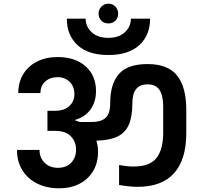

<svg xmlns="http://www.w3.org/2000/svg" viewBox="-20 -1031 1106 1040"><path d="M567 -904Q544 -904 529 -919Q514 -934 514 -957Q514 -980 529.5 -995.5Q545 -1011 567 -1011Q590 -1011 605 -995.5Q620 -980 620 -957Q620 -934 605 -919Q590 -904 567 -904ZM567 -733Q458 -733 400 -786.5Q342 -840 342 -930H444Q444 -887 476.5 -856.5Q509 -826 567 -826Q624 -826 656.5 -856.5Q689 -887 689 -930H793Q793 -840 734.5 -786.5Q676 -733 567 -733ZM779 -684Q890 -684 939.5 -621.5Q989 -559 989 -437V-310Q989 -167 923 -93Q857 -19 725 -19Q685 -19 625 -29V-137Q670 -129 702 -129Q792 -129 828 -175.5Q864 -222 864 -314V-453Q864 -512 844.5 -543Q825 -574 779 -574Q697 -574 697 -473Q697 -400 678 -356Q659 -312 616.5 -291.5Q574 -271 502 -269Q511 -241 511 -209Q511 -149 484.5 -104.5Q458 -60 410.5 -35.5Q363 -11 301 -11Q233 -11 181 -37Q129 -63 100.5 -110Q72 -157 72 -219H194Q194 -177 221.5 -149.5Q249 -122 294 -122Q339 -122 365.5 -149.5Q392 -177 392 -221Q392 -263 364 -292.5Q336 -322 280 -322H237V-431H280Q328 -431 355.5 -456.5Q383 -482 383 -521Q383 -563 357 -588Q331 -613 292 -613Q251 -613 225 -589.5Q199 -566 199 -527H79Q79 -585 106 -629.5Q133 -674 181.5 -698Q230 -722 293 -722Q387 -722 443.5 -672Q500 -622 500 -538Q500 -480 471 -439Q442 -398 388 -382V-378Q397 -376 413 -370H472Q527 -370 552 -392.5Q577 -415 577 -474Q577 -576 624 -630Q671 -684 779 -684Z"/></svg>

Font: MSTAGE SemiBold
Style: Regular
Weight: 600
Designer: Ninad Kale (Devanagari), Jonny Pinhorn (Latin)
Foundry: Indian Type Foundry
Version: 4.004